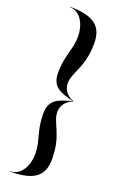

<svg xmlns="http://www.w3.org/2000/svg" viewBox="-176 -824 625 1018"><g transform="rotate(20 136.0 -315.0)"><path d="M30 150C175 150 217 100 217 11C217 -126 157 -171 157 -234C157 -275 187 -303 217 -313V-316C187 -326 157 -354 157 -395C157 -458 217 -503 217 -640C217 -729 175 -780 30 -780V-778C92 -778 124 -709 124 -646C124 -570 90 -530 90 -430C90 -347.5 142 -334 215 -314.5C143 -295 90 -282 90 -199C90 -99 124 -59 124 17C124 80 92 148 30 148Z"/></g></svg>

Font: Bodoni* 96pt
Style: Regular
Weight: 400
Version: Version 2.3